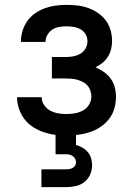

<svg xmlns="http://www.w3.org/2000/svg" viewBox="-20 -548 540 788"><path d="M253 8Q229 8 205 5Q181 2 158 -6Q135 -14 115 -27Q95 -40 80.5 -59Q66 -78 58 -101.5Q50 -125 50 -149Q50 -149 50 -149Q50 -149 50 -149H151Q151 -149 151 -149Q151 -149 151 -149Q151 -132 161 -117Q171 -102 186 -94Q201 -86 218 -83Q235 -80 253 -80Q270 -80 287.5 -83Q305 -86 320.5 -94.5Q336 -103 345.5 -118.5Q355 -134 355 -152Q355 -164 351 -176Q347 -188 339 -197Q331 -206 320.5 -211.5Q310 -217 298 -220.5Q286 -224 274 -225Q262 -226 250 -226H193V-314H250Q266 -314 281.5 -317Q297 -320 310 -327.5Q323 -335 331 -349Q339 -363 339 -379Q339 -394 331.5 -407Q324 -420 311 -427.5Q298 -435 283 -437.5Q268 -440 253 -440Q238 -440 223 -437.5Q208 -435 195.5 -427Q183 -419 175 -405.5Q167 -392 167 -377Q167 -377 167 -376.5Q167 -376 167 -376H66Q66 -377 66 -377.5Q66 -378 66 -379Q66 -401 73 -423Q80 -445 93 -463Q106 -481 125 -494Q144 -507 165 -514.5Q186 -522 208 -525Q230 -528 253 -528Q275 -528 297.5 -525.5Q320 -523 341 -515.5Q362 -508 381 -495.5Q400 -483 413.5 -465Q427 -447 433.5 -425Q440 -403 440 -380Q440 -363 436 -346.5Q432 -330 423 -315.5Q414 -301 400.5 -290Q387 -279 372 -272Q390 -264 406.5 -252.5Q423 -241 434.5 -225Q446 -209 451 -189.5Q456 -170 456 -150Q456 -126 449 -102Q442 -78 427 -59Q412 -40 391.5 -26.5Q371 -13 348 -5.5Q325 2 301 5Q277 8 253 8ZM150 220V147H250Q257 147 264 146Q271 145 277.5 141.5Q284 138 288 132Q292 126 292 119Q292 111 288.5 104Q285 97 278.5 92.5Q272 88 265 86.5Q258 85 250 85H208V0H292V47Q306 51 318.5 58Q331 65 340.5 76.5Q350 88 354 102Q358 116 358 131Q358 151 349.5 169.5Q341 188 325 200Q309 212 289.5 216Q270 220 250 220Z"/></svg>

Font: Iosevka SS04 Semibold
Style: Regular
Weight: 600
Monospace: yes
Designer: Belleve Invis
Foundry: Belleve Invis
Version: Version 19.0.0; ttfautohint (v1.8.4)